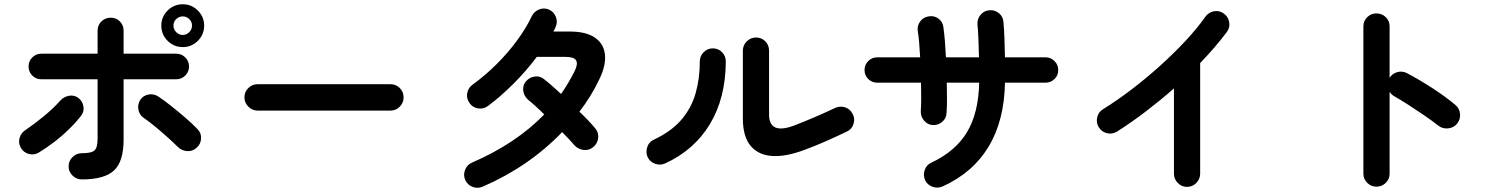

<svg xmlns="http://www.w3.org/2000/svg" viewBox="-20 -833 7040 901"><path d="M364 9Q339 9 320.5 -9Q302 -27 302 -52Q302 -78 320.5 -96Q339 -114 364 -114Q410 -114 424 -127.5Q438 -141 438 -184V-461H174Q149 -461 131.5 -478.5Q114 -496 114 -521Q114 -546 131.5 -563.5Q149 -581 174 -581H438V-689Q438 -715 456 -732.5Q474 -750 499 -750Q525 -750 542.5 -732.5Q560 -715 560 -689V-581H807Q832 -581 849.5 -563.5Q867 -546 867 -521Q867 -496 849.5 -478.5Q832 -461 807 -461H560V-177Q560 -75 515 -33Q470 9 364 9ZM162 -117Q140 -104 115.5 -110.5Q91 -117 78 -139Q65 -162 72 -186Q79 -210 100 -223Q141 -251 185 -287Q229 -323 262 -360Q279 -379 303 -383.5Q327 -388 347 -374Q367 -359 371.5 -334Q376 -309 360 -289Q335 -257 301.5 -224.5Q268 -192 231.5 -164.5Q195 -137 162 -117ZM902 -139Q883 -122 857.5 -124Q832 -126 814 -144Q794 -164 765.5 -189.5Q737 -215 707.5 -239.5Q678 -264 654 -280Q634 -294 629.5 -318.5Q625 -343 638 -364Q652 -385 677 -389.5Q702 -394 723 -380Q749 -363 783 -336Q817 -309 850 -280.5Q883 -252 907 -227Q925 -209 923.5 -182.5Q922 -156 902 -139ZM838 -612Q796 -612 766.5 -641.5Q737 -671 737 -713Q737 -754 766.5 -783.5Q796 -813 838 -813Q879 -813 908.5 -783.5Q938 -754 938 -713Q938 -671 908.5 -641.5Q879 -612 838 -612ZM838 -669Q855 -669 868 -682Q881 -695 881 -713Q881 -731 868 -743.5Q855 -756 838 -756Q820 -756 807 -743.5Q794 -731 794 -713Q794 -695 807 -682Q820 -669 838 -669Z M1189 -314Q1164 -314 1145.5 -332.5Q1127 -351 1127 -376Q1127 -402 1145.5 -420Q1164 -438 1189 -438H1812Q1838 -438 1856 -420Q1874 -402 1874 -376Q1874 -351 1856 -332.5Q1838 -314 1812 -314Z M2245 43Q2221 53 2197.5 44Q2174 35 2163 11Q2153 -12 2162.5 -36Q2172 -60 2195 -70Q2401 -159 2534 -296Q2512 -318 2492 -336Q2472 -354 2458 -365Q2439 -382 2435.5 -407Q2432 -432 2448 -451Q2465 -471 2490.5 -474Q2516 -477 2535 -460Q2552 -447 2571.5 -429.5Q2591 -412 2613 -392Q2631 -418 2647 -445Q2663 -472 2677 -500Q2693 -533 2683.5 -549.5Q2674 -566 2635 -566H2499Q2449 -499 2387 -437.5Q2325 -376 2269 -335Q2248 -320 2222.5 -324.5Q2197 -329 2183 -350Q2168 -371 2172.5 -396Q2177 -421 2198 -436Q2256 -478 2309.5 -531Q2363 -584 2406 -642.5Q2449 -701 2475 -756Q2486 -779 2509.5 -788.5Q2533 -798 2556 -788Q2579 -778 2588.5 -753.5Q2598 -729 2587 -706Q2585 -701 2582.5 -695.5Q2580 -690 2577 -685H2654Q2731 -685 2772.5 -656Q2814 -627 2819 -575.5Q2824 -524 2791 -458Q2754 -380 2699 -309Q2722 -287 2741 -267Q2760 -247 2773 -231Q2790 -211 2787 -185Q2784 -159 2763 -142Q2743 -126 2717.5 -129.5Q2692 -133 2675 -152Q2665 -164 2650 -180Q2635 -196 2618 -213Q2462 -51 2245 43Z M3756 -130Q3669 -97 3604 -101Q3539 -105 3502.5 -148.5Q3466 -192 3466 -277V-595Q3466 -621 3484.5 -639Q3503 -657 3528 -657Q3554 -657 3571.5 -639Q3589 -621 3589 -595V-296Q3589 -201 3704 -243Q3749 -260 3802.5 -283Q3856 -306 3898 -326Q3921 -337 3945 -329.5Q3969 -322 3981 -299Q3993 -277 3985.5 -252Q3978 -227 3955 -216Q3909 -194 3856 -170.5Q3803 -147 3756 -130ZM3101 -66Q3078 -56 3054 -64.5Q3030 -73 3019 -96Q3009 -119 3017.5 -143.5Q3026 -168 3049 -178Q3130 -216 3177 -270.5Q3224 -325 3244 -394.5Q3264 -464 3264 -544Q3264 -570 3282 -588Q3300 -606 3325 -606Q3351 -606 3368.5 -588Q3386 -570 3386 -544Q3385 -372 3311 -250Q3237 -128 3101 -66Z M4403 42Q4380 52 4356 43.5Q4332 35 4321 12Q4311 -11 4319.5 -35.5Q4328 -60 4351 -70Q4464 -123 4518 -213Q4572 -303 4575 -445H4423Q4424 -405 4424 -369Q4424 -333 4422 -304Q4421 -278 4402 -261.5Q4383 -245 4357 -246Q4332 -248 4316 -267.5Q4300 -287 4301 -312Q4303 -339 4303 -373.5Q4303 -408 4302 -445H4097Q4072 -445 4054.5 -462Q4037 -479 4037 -504Q4037 -529 4054.5 -546.5Q4072 -564 4097 -564H4298Q4296 -599 4293.5 -630.5Q4291 -662 4287 -686Q4283 -711 4297.5 -731.5Q4312 -752 4337 -756Q4363 -761 4383.5 -746Q4404 -731 4407 -706Q4411 -678 4414 -641.5Q4417 -605 4419 -564H4574Q4573 -607 4571.5 -647.5Q4570 -688 4567 -718Q4565 -744 4581.5 -763.5Q4598 -783 4623 -785Q4649 -787 4668.5 -770.5Q4688 -754 4689 -728Q4692 -697 4693.5 -653.5Q4695 -610 4696 -564H4886Q4911 -564 4928.5 -546.5Q4946 -529 4946 -504Q4946 -479 4928.5 -462Q4911 -445 4886 -445H4696Q4693 -267 4619 -144.5Q4545 -22 4403 42Z M5550 44Q5525 44 5507 25.5Q5489 7 5489 -18V-418Q5425 -362 5357 -310Q5289 -258 5221 -215Q5199 -202 5174.5 -208Q5150 -214 5136 -236Q5123 -258 5129 -283Q5135 -308 5157 -321Q5220 -360 5288.5 -412Q5357 -464 5422.5 -523Q5488 -582 5543.5 -641.5Q5599 -701 5636 -754Q5651 -775 5676 -780Q5701 -785 5722 -770Q5743 -756 5748 -730.5Q5753 -705 5738 -684Q5686 -614 5612 -537V-18Q5612 7 5594 25.5Q5576 44 5550 44Z M6439 43Q6414 43 6396 25Q6378 7 6378 -18V-709Q6378 -735 6396 -752.5Q6414 -770 6439 -770Q6465 -770 6483 -752.5Q6501 -735 6501 -709V-468Q6514 -488 6537 -494.5Q6560 -501 6582 -490Q6641 -459 6702.5 -419Q6764 -379 6809 -341Q6829 -325 6831.5 -298.5Q6834 -272 6817 -252Q6801 -233 6775 -230.5Q6749 -228 6729 -244Q6701 -266 6664.5 -291Q6628 -316 6591.5 -339.5Q6555 -363 6525 -380Q6509 -389 6501 -402V-18Q6501 7 6483 25Q6465 43 6439 43Z"/></svg>

Font: Zen Maru Gothic
Style: Bold
Weight: 700
Designer: Yoshimichi Ohira
Foundry: Positype
Version: Version 1.001